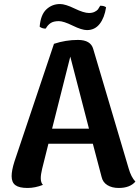

<svg xmlns="http://www.w3.org/2000/svg" viewBox="-20 -909 685 943"><path d="M362.8 -712.9Q425.8 -712.9 438 -668L611.8 -82Q624 -39.1 645 -17.1Q618.2 14.2 563 14.2Q529.8 14.2 507.3 0.2Q484.9 -13.7 479 -40L436 -203.1H217.8L187 -80.1Q180.2 -51.8 180.2 -34.2Q180.2 -11.7 190.9 -1Q152.3 14.2 115.2 14.2Q74.2 14.2 55.7 0.5Q37.1 -13.2 37.1 -43.9Q37.1 -71.8 50.8 -115.2L245.1 -693.8Q302.7 -712.9 362.8 -712.9ZM174.8 -777.8Q179.7 -836.9 207.8 -863Q235.8 -889.2 274.9 -889.2Q300.8 -889.2 346.2 -867.2Q391.6 -845.2 417 -845.2Q433.6 -845.2 445.1 -851.1Q456.5 -856.9 461.2 -863Q465.8 -869.1 472.2 -880.9Q492.2 -880.9 501 -873Q493.2 -821.8 469.5 -791.5Q445.8 -761.2 407.2 -761.2Q381.8 -761.2 336.9 -783.2Q292 -805.2 269 -805.2Q242.7 -805.2 228.3 -795.4Q213.9 -785.6 205.1 -769Q199.2 -767.6 189.9 -770.3Q180.7 -772.9 174.8 -777.8ZM235.8 -276.9H417L325.2 -630.9Z"/></svg>

Font: Arima
Style: Bold
Weight: 700
Designer: Joana Correia and Natanael Gama
Foundry: NDISCOVER
Version: Version 1.100;Glyphs 3.1.2 (3151)